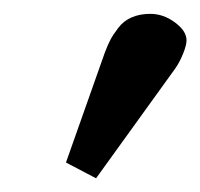

<svg xmlns="http://www.w3.org/2000/svg" viewBox="-20 -780 292 280"><path d="M199.2 -759.8Q218.3 -759.8 235.1 -747.3Q252 -734.9 252 -721.2Q252 -713.9 246.8 -701.2Q241.7 -688.5 234.9 -679.2Q217.3 -654.8 177.5 -599.6Q137.7 -544.4 120.1 -520L76.2 -543L132.8 -703.1Q137.2 -714.8 141.1 -722.2Q145 -729.5 152.6 -739.5Q160.2 -749.5 171.9 -754.6Q183.6 -759.8 199.2 -759.8Z"/></svg>

Font: Linear Smooth
Style: Bold
Weight: 700
Designer: Philipp H. Poll, Flanker
Foundry: Philipp H. Poll, reworked by Flanker
Version: Version 1.061 | FøM Fix